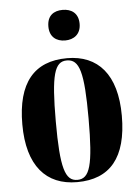

<svg xmlns="http://www.w3.org/2000/svg" viewBox="-55 -810 628 863"><g transform="rotate(-5 259.5 -378.5)"><path d="M260 -629C299 -629 331 -651 331 -698C331 -747 299 -767 260 -767C220 -767 190 -747 190 -698C190 -651 220 -629 260 -629ZM258 10C407 10 484 -81 484 -270C484 -457 400 -549 261 -549C112 -549 35 -457 35 -270C35 -82 119 10 258 10ZM260 0C205 0 186 -59 186 -270C186 -481 204 -539 259 -539C316 -539 334 -481 334 -270C334 -59 316 0 260 0Z"/></g></svg>

Font: Noto Serif Display ExtraCondensed ExtraBold
Style: Regular
Weight: 800
Width: 2
Designer: Monotype Design Team
Foundry: Monotype Imaging Inc.
Version: Version 2.009